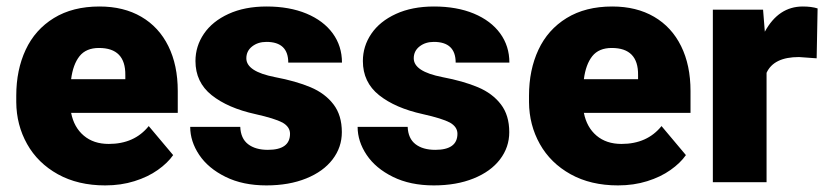

<svg xmlns="http://www.w3.org/2000/svg" viewBox="-20 -558 2534 588"><path d="M510.3 -83Q493.2 -58.6 463.1 -37.4Q433.1 -16.1 391.8 -3.2Q350.6 9.8 302.2 9.8Q218.8 9.8 157.2 -24.4Q95.7 -58.6 63 -116.9Q30.3 -175.3 29.8 -245.1V-265.1Q29.8 -343.8 58.6 -405.5Q87.4 -467.3 145 -502.7Q202.6 -538.1 284.7 -538.1Q358.9 -538.1 412.8 -506.6Q466.8 -475.1 495.6 -416.7Q524.4 -358.4 524.4 -279.3V-212.4H197.8Q206.5 -168 236.6 -142.6Q266.6 -117.2 313 -117.2Q391.6 -117.2 435.5 -171.9ZM197.8 -315.4H363.8V-328.1Q364.7 -411.1 283.2 -411.1Q243.7 -411.1 223.6 -386Q203.6 -360.8 197.8 -315.4Z M845.2 -182.6Q821.3 -195.3 762.2 -208.5Q677.7 -227.1 628.2 -266.6Q578.6 -306.2 578.6 -371.1Q578.6 -416.5 604.5 -454.6Q630.4 -492.7 679.9 -515.4Q729.5 -538.1 796.4 -538.1Q866.2 -538.1 918.5 -516.4Q970.7 -494.6 999 -455.8Q1027.3 -417 1027.3 -366.2H862.8Q862.8 -429.7 795.9 -429.7Q770 -429.7 752.2 -415.8Q734.4 -401.9 734.4 -379.4Q734.4 -338.9 822.3 -321.8Q886.7 -309.6 931.2 -290.8Q975.6 -272 1001.2 -238.5Q1026.9 -205.1 1026.9 -153.3Q1026.9 -106.9 998.5 -69.8Q970.2 -32.7 917.7 -11.5Q865.2 9.8 795.9 9.8Q723.6 9.8 670.7 -16.4Q617.7 -42.5 590.1 -83.7Q562.5 -125 562.5 -169.4H715.8Q717.3 -133.8 739.7 -116.5Q762.2 -99.1 800.3 -99.1Q868.2 -99.1 868.2 -148.4Q868.2 -169.4 845.2 -182.6Z M1357.9 -182.6Q1334 -195.3 1274.9 -208.5Q1190.4 -227.1 1140.9 -266.6Q1091.3 -306.2 1091.3 -371.1Q1091.3 -416.5 1117.2 -454.6Q1143.1 -492.7 1192.6 -515.4Q1242.2 -538.1 1309.1 -538.1Q1378.9 -538.1 1431.2 -516.4Q1483.4 -494.6 1511.7 -455.8Q1540 -417 1540 -366.2H1375.5Q1375.5 -429.7 1308.6 -429.7Q1282.7 -429.7 1264.9 -415.8Q1247.1 -401.9 1247.1 -379.4Q1247.1 -338.9 1335 -321.8Q1399.4 -309.6 1443.8 -290.8Q1488.3 -272 1513.9 -238.5Q1539.6 -205.1 1539.6 -153.3Q1539.6 -106.9 1511.2 -69.8Q1482.9 -32.7 1430.4 -11.5Q1377.9 9.8 1308.6 9.8Q1236.3 9.8 1183.3 -16.4Q1130.4 -42.5 1102.8 -83.7Q1075.2 -125 1075.2 -169.4H1228.5Q1230 -133.8 1252.4 -116.5Q1274.9 -99.1 1313 -99.1Q1380.9 -99.1 1380.9 -148.4Q1380.9 -169.4 1357.9 -182.6Z M2080.6 -83Q2063.5 -58.6 2033.4 -37.4Q2003.4 -16.1 1962.2 -3.2Q1920.9 9.8 1872.6 9.8Q1789.1 9.8 1727.5 -24.4Q1666 -58.6 1633.3 -116.9Q1600.6 -175.3 1600.1 -245.1V-265.1Q1600.1 -343.8 1628.9 -405.5Q1657.7 -467.3 1715.3 -502.7Q1772.9 -538.1 1855 -538.1Q1929.2 -538.1 1983.2 -506.6Q2037.1 -475.1 2065.9 -416.7Q2094.7 -358.4 2094.7 -279.3V-212.4H1768.1Q1776.9 -168 1806.9 -142.6Q1836.9 -117.2 1883.3 -117.2Q1961.9 -117.2 2005.9 -171.9ZM1768.1 -315.4H1934.1V-328.1Q1935.1 -411.1 1853.5 -411.1Q1814 -411.1 1793.9 -386Q1773.9 -360.8 1768.1 -315.4Z M2426.8 -383.3Q2349.6 -383.3 2327.6 -335V0H2163.1V-528.3H2316.9L2322.3 -460.9Q2364.3 -538.1 2438.5 -538.1Q2465.3 -538.1 2483.9 -532.2L2481 -379.4Z"/></svg>

Font: Mardoto Black
Style: Regular
Weight: 900
Designer: Christian Robertson, Vahan Hovhannisyan
Foundry: Google
Version: Version 1.000